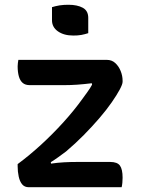

<svg xmlns="http://www.w3.org/2000/svg" viewBox="-20 -785 590 805"><path d="M57 -534H428Q449 -534 463.5 -520.5Q478 -507 486 -487Q494 -467 494 -447V-442Q494 -432 482 -409.5Q470 -387 448.5 -356Q427 -325 397 -290Q367 -255 331.5 -219Q296 -183 257 -150Q241 -138 225 -126.5Q209 -115 193 -105L194 -99Q221 -103 248 -104.5Q275 -106 303 -106H442Q472 -106 483 -90.5Q494 -75 494 -40Q494 -29 493 -18.5Q492 -8 490 0H101Q83 0 73 -12Q63 -24 58.5 -44.5Q54 -65 54 -88V-97Q104 -134 152.5 -178.5Q201 -223 245.5 -272Q290 -321 326 -371Q336 -385 347 -400Q358 -415 366 -430L365 -436Q332 -432 304.5 -430Q277 -428 247 -428H105Q86 -428 75 -437.5Q64 -447 59 -465Q54 -483 54 -507Q54 -514 55 -521Q56 -528 57 -534ZM198 -755Q204 -757 212.5 -759Q221 -761 230 -762.5Q239 -764 248.5 -764.5Q258 -765 267 -765Q304 -765 327 -752.5Q350 -740 350 -710V-646Q344 -644 336.5 -642Q329 -640 321 -638.5Q313 -637 304.5 -636.5Q296 -636 287 -636Q248 -636 223 -653.5Q198 -671 198 -700Z"/></svg>

Font: Recursive Casual Medium
Style: Regular
Weight: 500
Version: Version 1.047